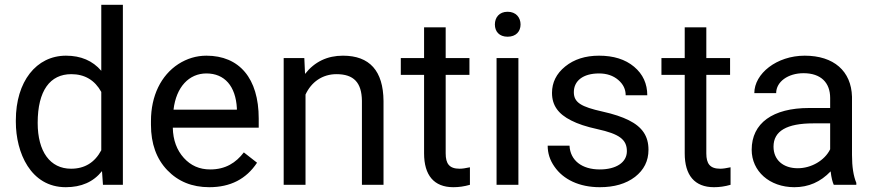

<svg xmlns="http://www.w3.org/2000/svg" viewBox="-20 -770 3643 800"><path d="M46 -269V-262C46 -135 107 10 254 10C319 10 369 -12 405 -57L409 0H492V-750H402V-475C366 -517 317 -538 255 -538C131 -538 46 -430 46 -269ZM277 -461C333 -461 375 -436 402 -387V-144C375 -93 333 -67 276 -67C189 -67 137 -138 137 -258C137 -393 189 -461 277 -461Z M852 10C940 10 1006 -24 1051 -92L996 -135C963 -92 920 -64 856 -64C811 -64 775 -80 746 -112C717 -144 701 -186 700 -238H1058V-276C1058 -444 977 -538 840 -538C798 -538 759 -526 723 -503C651 -456 609 -371 609 -266V-250C609 -171 632 -108 677 -61C722 -14 780 10 852 10ZM840 -464C916 -464 962 -411 967 -319V-313H703C714 -408 768 -464 840 -464Z M1162 0H1253V-376C1277 -428 1323 -461 1382 -461C1454 -461 1487 -426 1488 -350V0H1578V-349C1577 -475 1520 -538 1409 -538C1344 -538 1291 -513 1251 -462L1248 -528H1162Z M1650 -458H1747V-131C1747 -40 1788 10 1869 10C1891 10 1914 7 1938 0V-73C1920 -69 1906 -67 1895 -67C1852 -67 1837 -88 1837 -131V-458H1936V-528H1837V-656H1747V-528H1650Z M2140 -528H2049V0H2140ZM2042 -668C2042 -639 2060 -617 2095 -617C2130 -617 2149 -639 2149 -668C2149 -697 2130 -721 2095 -721C2060 -721 2042 -697 2042 -668Z M2592 -140C2592 -93 2547 -64 2479 -64C2404 -64 2356 -102 2353 -163H2262C2262 -132 2271 -103 2290 -76C2327 -22 2394 10 2479 10C2539 10 2588 -4 2626 -33C2663 -62 2682 -99 2682 -146C2682 -203 2656 -241 2600 -269C2572 -283 2536 -295 2491 -305C2401 -325 2371 -343 2371 -386C2371 -433 2409 -464 2476 -464C2508 -464 2535 -455 2556 -437C2577 -419 2587 -398 2587 -373H2677C2677 -421 2659 -461 2622 -492C2585 -523 2536 -538 2476 -538C2419 -538 2372 -523 2335 -493C2298 -463 2280 -426 2280 -383C2280 -331 2306 -295 2360 -268C2387 -254 2423 -242 2469 -232C2560 -212 2592 -189 2592 -140Z M2736 -458H2833V-131C2833 -40 2874 10 2955 10C2977 10 3000 7 3024 0V-73C3006 -69 2992 -67 2981 -67C2938 -67 2923 -88 2923 -131V-458H3022V-528H2923V-656H2833V-528H2736Z M3112 -146C3112 -57 3186 10 3290 10C3349 10 3399 -12 3441 -56C3444 -29 3449 -11 3454 0H3548V-8C3536 -37 3530 -75 3530 -124V-367C3527 -474 3454 -538 3333 -538C3216 -538 3123 -463 3123 -382H3214C3214 -429 3263 -465 3328 -465C3401 -465 3439 -425 3439 -362V-320H3351C3200 -320 3112 -257 3112 -146ZM3203 -159C3203 -224 3258 -256 3369 -256H3439V-148C3416 -101 3360 -69 3304 -69C3244 -69 3203 -103 3203 -159Z"/></svg>

Font: Noto Sans KR Regular
Style: Regular
Weight: 400
Designer: Ryoko NISHIZUKA  (kana & ideographs); Paul D. Hunt (Latin, Greek & Cyrillic); Wenlong ZHANG  (bopomofo); Sandoll Communi
Foundry: Adobe Systems Incorporated
Version: Version 1.004;PS 1.004;hotconv 1.0.82;makeotf.lib2.5.63406